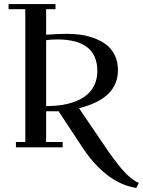

<svg xmlns="http://www.w3.org/2000/svg" viewBox="-20 -722 700 941"><path d="M22 -676.8V-702.1H252V-676.8H206.1V-551.8Q264.2 -556.2 308.1 -556.2Q343.8 -556.2 376.7 -551.5Q409.7 -546.9 443.4 -534.2Q477.1 -521.5 502 -502.2Q526.9 -482.9 542.5 -451.2Q558.1 -419.4 558.1 -378.9Q558.1 -238.3 367.2 -191.9L485.8 -17.1Q540 64 580.1 110.1Q620.1 156.2 660.2 174.8L647.9 199.2Q571.8 187 506.1 136Q440.4 85 388.2 6.8L267.1 -176.8H206.1V-25.9H287.1V0H58.1V-25.9H104V-676.8ZM206.1 -202.1Q250 -202.1 287.4 -208.3Q324.7 -214.4 356.2 -227.5Q387.7 -240.7 409.9 -260.7Q432.1 -280.8 444.6 -309.6Q457 -338.4 457 -374Q457 -528.8 259.8 -528.8Q246.1 -528.8 232.7 -527.8Q219.2 -526.9 212.9 -525.9L206.1 -524.9Z"/></svg>

Font: Dehuti
Style: Bold
Weight: 700
Version: Version 1.2